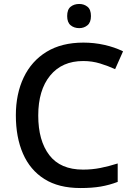

<svg xmlns="http://www.w3.org/2000/svg" viewBox="-20 -939 673 969"><path d="M400 -631Q293 -631 233 -557.5Q173 -484 173 -356Q173 -229 229 -156Q285 -83 399 -83Q445 -83 487.5 -91.5Q530 -100 574 -114V-21Q532 -5 488.5 2.5Q445 10 386 10Q276 10 204 -35.5Q132 -81 96 -163.5Q60 -246 60 -357Q60 -465 99.5 -548Q139 -631 215 -677.5Q291 -724 401 -724Q455 -724 506.5 -712.5Q558 -701 601 -680L561 -590Q526 -606 485.5 -618.5Q445 -631 400 -631ZM380 -919Q404 -919 421.5 -905Q439 -891 439 -858Q439 -826 421.5 -811.5Q404 -797 380 -797Q354 -797 336.5 -811.5Q319 -826 319 -858Q319 -891 336.5 -905Q354 -919 380 -919Z"/></svg>

Font: Noto Sans Gurmukhi Medium
Style: Regular
Weight: 500
Designer: Jelle Bosma - Monotype Design Team
Foundry: Monotype Imaging Inc.
Version: Version 2.004; ttfautohint (v1.8.4.7-5d5b)